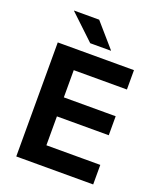

<svg xmlns="http://www.w3.org/2000/svg" viewBox="-151 -919 839 1011"><g transform="rotate(20 269.0 -413.0)"><path d="M63.5 0V-639H192.5V0ZM102 0V-109.5H494.5V0ZM138.5 -271.5V-378H483V-271.5ZM101.5 -530.5V-639H490.5V-530.5ZM227.5 -826 341.5 -695V-693.5H225.5L87 -824.5V-826Z"/></g></svg>

Font: Anek Bangla SemiBold
Style: Regular
Weight: 600
Designer: Sulekha Rajkumar (Bangla), Yesha Goshar (Latin)
Foundry: Ek Type
Version: Version 1.003